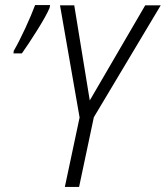

<svg xmlns="http://www.w3.org/2000/svg" viewBox="-20 -735 652 755"><path d="M235 0 293 -273 216 -714H272L333 -340L551 -714H612L349 -274L291 0ZM33 -525H66Q89 -557 125.5 -615Q162 -673 175 -704L177 -715H118Q104 -677 79 -623Q54 -569 34 -535Z"/></svg>

Font: Noto Sans Display SemiCondensed Light
Style: Italic
Weight: 300
Width: 4
Italic angle: -12°
Designer: Monotype Design Team
Foundry: Monotype Imaging Inc.
Version: Version 1.900